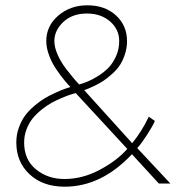

<svg xmlns="http://www.w3.org/2000/svg" viewBox="-20 -692 687 724"><path d="M41.5 -154.5Q41.5 -184 51 -210.5Q60.5 -237 74.5 -256Q88.5 -275 109.5 -292.8Q130.5 -310.5 148 -321Q165.5 -331.5 188 -341.8Q210.5 -352 221.2 -355.8Q232 -359.5 245.5 -364Q235.5 -374 223 -389.2Q210.5 -404.5 193.5 -428.8Q176.5 -453 165.5 -482.2Q154.5 -511.5 154.5 -537Q154.5 -594.5 199.8 -633.2Q245 -672 309.5 -672Q376 -672 417.5 -633.8Q459 -595.5 459 -537Q459 -511 451 -487Q443 -463 431.8 -446Q420.5 -429 403 -413.5Q385.5 -398 371.8 -388.5Q358 -379 340 -370.2Q322 -361.5 314.5 -358.5Q307 -355.5 297.5 -352L478.5 -152Q515.5 -197.5 541 -252L564 -236Q557 -218.5 534.8 -184Q512.5 -149.5 497.5 -133.5L622.5 0H579L477.5 -110.5Q362.5 12 224 12Q141.5 12 91.5 -34.8Q41.5 -81.5 41.5 -154.5ZM308 -641Q252.5 -641 218.8 -609.2Q185 -577.5 185 -537Q185 -513 198 -484.2Q211 -455.5 230.8 -430.2Q250.5 -405 260.8 -393Q271 -381 278.5 -373.5Q293 -377.5 309.2 -384Q325.5 -390.5 348 -404.2Q370.5 -418 387.8 -435.2Q405 -452.5 417.2 -479.2Q429.5 -506 429.5 -537Q429.5 -581.5 395 -611.2Q360.5 -641 308 -641ZM265.5 -341Q255.5 -338.5 243.5 -334.5Q231.5 -330.5 211.8 -322.2Q192 -314 174 -304Q156 -294 136.8 -278.5Q117.5 -263 103.2 -245.5Q89 -228 80 -204.2Q71 -180.5 71 -154.5Q71 -90 115.5 -53.5Q160 -17 223 -17Q291.5 -17 356.8 -52Q422 -87 460 -130.5Z"/></svg>

Font: League Spartan ExtraLight
Style: Regular
Weight: 200
Foundry: The League of Moveable Type
Version: Version 2.002